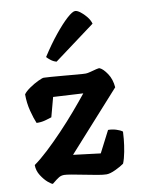

<svg xmlns="http://www.w3.org/2000/svg" viewBox="-87 -845 674 905"><g transform="rotate(-10 249.5 -392.0)"><path d="M92 0Q86 0 69.5 -14Q53 -28 38 -51.5Q23 -75 23 -102Q53 -123 90.5 -158Q128 -193 167.5 -234.5Q207 -276 243 -318Q279 -360 307 -395L164 -403L139 -310Q128 -306 107.5 -300.5Q87 -295 66 -296Q56 -319 46 -357.5Q36 -396 36 -438Q45 -451 66 -465.5Q87 -480 108 -490Q129 -500 136 -500Q143 -500 170 -498Q197 -496 231 -493Q265 -490 294 -487.5Q323 -485 335 -485Q343 -485 358 -489Q373 -493 386.5 -496.5Q400 -500 404 -498Q420 -491 438.5 -463.5Q457 -436 460 -397L209 -118L339 -102L392 -205Q412 -205 431 -199Q450 -193 460 -185Q460 -177 457.5 -149.5Q455 -122 449 -90Q443 -58 434 -36Q419 -25 392.5 -12.5Q366 0 349 0Q334 0 305.5 -5Q277 -10 245 -16.5Q213 -23 187 -27.5Q161 -32 151 -32Q137 -32 126 -25.5Q115 -19 92 0ZM209 -564Q194 -568 182 -577.5Q170 -587 164 -594Q200 -650 234.5 -692.5Q269 -735 296 -759.5Q323 -784 336 -784Q346 -784 360.5 -773Q375 -762 388.5 -745.5Q402 -729 407 -711Z"/></g></svg>

Font: Texturina ExtraBold
Style: Regular
Weight: 800
Designer: Guillermo Torres Carreño
Foundry: Omnibus-Type
Version: Version 1.002; ttfautohint (v1.8.3)